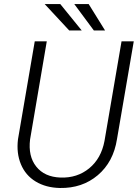

<svg xmlns="http://www.w3.org/2000/svg" viewBox="-20 -914 683 944"><path d="M60.1 0ZM637.7 -710.9 555.2 -230Q537.6 -117.7 460.9 -52.7Q384.3 12.2 274.4 10.3Q205.6 8.8 155.5 -21.5Q105.5 -51.8 82.8 -106.4Q60.1 -161.1 68.4 -229L150.9 -710.9H210L127.9 -228.5Q117.7 -146 158.2 -95Q198.7 -43.9 277.3 -41Q359.4 -38.1 418.5 -86.4Q477.5 -134.8 493.7 -220.7L577.6 -710.9ZM381.8 -764.2H320.3L199.7 -894H276.4ZM496.6 -764.2H441.4L345.2 -894H416Z"/></svg>

Font: Roboto Light
Style: Italic
Weight: 300
Italic angle: -12°
Designer: Google
Version: Version 2.134; 2016; ttfautohint (v1.6)